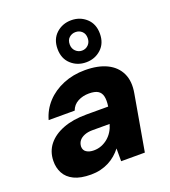

<svg xmlns="http://www.w3.org/2000/svg" viewBox="-143 -888 891 1005"><g transform="rotate(-20 302.0 -385.5)"><path d="M192 12Q134 12 98 -5.5Q62 -23 45.5 -54Q29 -85 30 -123Q31 -175 61 -212.5Q91 -250 145.5 -271Q200 -292 275 -292H397Q402 -326 397 -348Q392 -370 375 -380.5Q358 -391 325 -391Q291 -391 263.5 -376.5Q236 -362 225 -332H80Q95 -386 132.5 -426.5Q170 -467 225.5 -490Q281 -513 347 -513Q420 -513 469 -489Q518 -465 539.5 -419.5Q561 -374 549 -309L495 0H363V-71Q349 -53 331 -37.5Q313 -22 291.5 -11Q270 0 245 6Q220 12 192 12ZM249 -102Q272 -102 292 -110Q312 -118 328 -131.5Q344 -145 355.5 -163.5Q367 -182 373 -204H277Q252 -204 233 -196.5Q214 -189 203.5 -176Q193 -163 192 -144Q192 -123 208 -112.5Q224 -102 249 -102ZM369 -549Q320 -549 285.5 -580.5Q251 -612 251 -666Q251 -720 285.5 -751.5Q320 -783 369 -783Q418 -783 452.5 -751.5Q487 -720 487 -666Q487 -612 452.5 -580.5Q418 -549 369 -549ZM369 -614Q390 -614 404.5 -628.5Q419 -643 419 -666Q419 -690 404.5 -703.5Q390 -717 369 -717Q349 -717 334 -704Q319 -691 319 -666Q319 -643 334 -628.5Q349 -614 369 -614Z"/></g></svg>

Font: DM Sans 18pt Black
Style: Italic
Weight: 900
Italic angle: -10°
Designer: Colophon Foundry, Jonny Pinhorn
Foundry: Colophon Foundry
Version: Version 4.004;gftools[0.9.30]